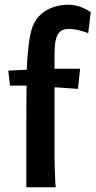

<svg xmlns="http://www.w3.org/2000/svg" viewBox="-20 -790 403 810"><path d="M15 -492 93 -496Q94 -514 94.5 -529.5Q95 -545 97 -560Q102 -625 112 -661Q122 -697 142 -719Q164 -744 197.5 -757Q231 -770 266 -770Q292 -770 315 -762.5Q338 -755 363 -739L352 -650Q329 -659 308 -663.5Q287 -668 271 -668Q254 -668 242.5 -662.5Q231 -657 223.5 -644Q216 -631 213 -609Q210 -587 210 -554V-500H318L309 -415L210 -422V-173Q210 -146 210 -124Q210 -102 211 -81.5Q212 -61 212.5 -41Q213 -21 215 0H91Q91 -85 91 -152Q91 -219 91 -270.5Q91 -322 91.5 -360.5Q92 -399 92 -429H22Z"/></svg>

Font: Cantora One
Style: Regular
Weight: 400
Designer: Pablo Impallari, Rodrigo Fuenzalida
Foundry: Pablo Impallari
Version: Version 1.002; ttfautohint (v0.8) -G 200 -r 50